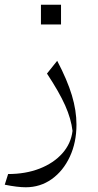

<svg xmlns="http://www.w3.org/2000/svg" viewBox="-20 -521 414 808"><path d="M301.8 3.4Q301.8 78.6 273.9 138.4Q246.1 198.2 197.8 232.7Q149.4 267.1 88.4 267.1Q53.7 267.1 0 256.3L14.2 211.4Q87.9 211.4 146.7 188.5Q205.6 165.5 242.2 124.5Q278.8 83.5 285.2 29.8Q279.3 -21 254.2 -77.4Q229 -133.8 177.7 -211.4L220.7 -265.1Q263.2 -184.1 282.5 -119.9Q301.8 -55.7 301.8 3.4ZM152.3 -501H236.8V-418H152.3Z"/></svg>

Font: Pinar-DS3-FD Light
Style: Regular
Weight: 300
Designer: Amin Abedi
Version: Version 3.000